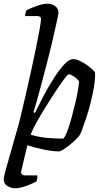

<svg xmlns="http://www.w3.org/2000/svg" viewBox="-42 -820 564 1040"><path d="M41 200Q17 200 -2.5 187.5Q-22 175 -22 150Q-22 141 -10 96.5Q2 52 21 -13.5Q40 -79 61 -153Q66 -174 77 -219.5Q88 -265 101.5 -324.5Q115 -384 129 -447.5Q143 -511 154.5 -567.5Q166 -624 173 -664Q180 -704 180 -716Q180 -727 173.5 -730Q167 -733 158 -733H94Q94 -742 96.5 -751.5Q99 -761 102 -765Q124 -776 157.5 -788Q191 -800 215 -800Q240 -800 257.5 -786.5Q275 -773 275 -750Q275 -748 271 -728Q267 -708 262 -687Q254 -648 240.5 -591.5Q227 -535 211 -473Q195 -411 180 -355.5Q165 -300 154 -261Q143 -222 139 -213L147 -208Q168 -251 194.5 -301.5Q221 -352 250 -397Q279 -442 306 -471Q333 -500 354 -500Q369 -500 388.5 -491Q408 -482 427 -469Q446 -456 459 -443.5Q472 -431 473 -425Q474 -390 466.5 -346.5Q459 -303 447.5 -258.5Q436 -214 423.5 -176.5Q411 -139 401.5 -114.5Q392 -90 389 -87Q383 -79 368.5 -64.5Q354 -50 336 -35.5Q318 -21 302 -10.5Q286 0 277 0Q243 0 195.5 -10Q148 -20 106 -33L74 103Q67 130 95 130H161Q161 147 156 163Q142 170 121 179Q100 188 78 194Q56 200 41 200ZM301 -69Q312 -81 323.5 -112Q335 -143 346 -183.5Q357 -224 366.5 -264.5Q376 -305 381 -336Q386 -367 386 -379Q381 -388 370 -397Q359 -406 347.5 -412Q336 -418 331 -418Q326 -418 310 -397.5Q294 -377 271.5 -343.5Q249 -310 224.5 -271.5Q200 -233 178 -195.5Q156 -158 141.5 -130Q127 -102 125 -90Q173 -76 220 -72.5Q267 -69 301 -69Z"/></svg>

Font: Texturina
Style: Italic
Weight: 400
Italic angle: -11°
Designer: Guillermo Torres Carreño
Foundry: Omnibus-Type
Version: Version 1.002; ttfautohint (v1.8.3)